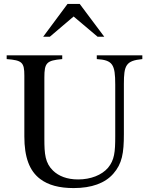

<svg xmlns="http://www.w3.org/2000/svg" viewBox="-20 -944 762 978"><path d="M705 -662H473V-643C554 -638 567 -616 567 -513V-250C567 -169 563 -129 530 -89C498 -52 442 -30 378 -30C321 -30 279 -47 250 -75C210 -114 206 -159 206 -237V-549C206 -624 217 -636 297 -643V-662H14V-643C93 -637 104 -626 104 -559V-249C104 -143 130 -73 185 -32C226 -1 282 14 355 14C447 14 515 -11 557 -59C602 -110 611 -164 611 -261V-516C611 -611 621 -635 705 -643ZM511 -757 386 -924H324L200 -757H234L355 -860L477 -757Z"/></svg>

Font: XITS Math
Style: Regular
Weight: 400
Designer: MicroPress Inc., with final additions and corrections provided by Coen Hoffman, Elsevier (retired)
Version: Version 1.302